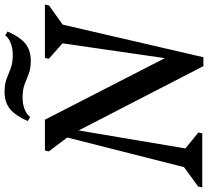

<svg xmlns="http://www.w3.org/2000/svg" viewBox="-89 -852 912 842"><g transform="rotate(-90 367.0 -431.0)"><path d="M-34 0 -30 -18 55 -80 185 -592 124 -673 128 -690H263L533 -164L598 -613L530 -673L534 -690H768L764 -672L680 -612L537 5H498L216 -542L137 -74L207 -17L203 0ZM522 -752Q487 -752 464.5 -761Q442 -770 418.5 -779Q395 -788 359 -788Q332 -788 309 -779Q286 -770 275 -755L257 -765Q281 -820 310.5 -843.5Q340 -867 385 -867Q420 -867 442.5 -858Q465 -849 488.5 -840Q512 -831 548 -831Q576 -831 599 -840Q622 -849 633 -864L650 -854Q626 -799 596.5 -775.5Q567 -752 522 -752Z"/></g></svg>

Font: Platypi
Style: Italic
Weight: 400
Italic angle: -13°
Designer: David Sargent
Foundry: Bolt Cutter Type
Version: Version 1.200; ttfautohint (v1.8.4.7-5d5b)